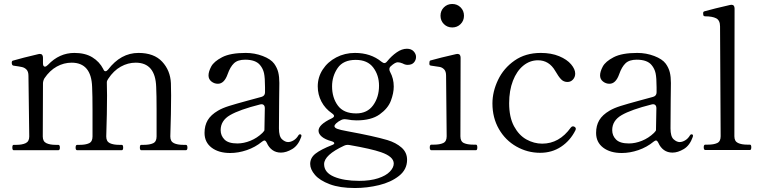

<svg xmlns="http://www.w3.org/2000/svg" viewBox="-20 -755 3832 965"><path d="M914 -27Q922 -27 922 -13Q922 0 914 0H690Q683 0 683 -13Q683 -20 684.5 -23.5Q686 -27 690 -27H703Q732 -27 749.5 -35Q767 -43 767 -69V-205Q767 -276 765 -318Q761 -440 662 -440Q623 -440 587 -420Q551 -400 524 -359Q517 -349 517 -342V-337Q518 -321 518 -275Q518 -192 514 -69Q514 -44 532 -35.5Q550 -27 579 -27H592Q599 -27 599 -13Q599 0 592 0H368Q360 0 360 -13Q360 -27 368 -27H381Q410 -27 427.5 -35Q445 -43 445 -69V-200Q445 -276 443 -318Q439 -440 340 -440Q301 -440 265.5 -420.5Q230 -401 203 -361Q196 -348 196 -335L195 -69Q195 -44 213 -35.5Q231 -27 260 -27H273Q281 -27 281 -13Q281 0 273 0H49Q42 0 42 -13Q42 -20 43.5 -23.5Q45 -27 49 -27H62Q91 -27 109 -35.5Q127 -44 127 -69L123 -374Q123 -395 113.5 -405Q104 -415 90.5 -418Q77 -421 48 -425Q39 -426 39 -441Q39 -448 44 -450Q64 -456 101 -465.5Q138 -475 173 -483Q176 -484 180 -484Q196 -484 196 -465V-437Q196 -420 206 -420Q212 -420 221 -429Q278 -489 354 -489Q408 -489 444 -467Q480 -445 499 -408Q503 -397 510 -397Q516 -397 523 -405Q587 -489 676 -489Q754 -489 795 -445Q836 -401 839 -337Q840 -321 840 -275Q840 -192 836 -69Q836 -44 854 -35.5Q872 -27 901 -27Z M1495 -73 1494 -67Q1479 -24 1449 -6Q1419 12 1392 12Q1367 12 1349 -1Q1331 -14 1321 -37Q1315 -49 1309 -49Q1305 -49 1297 -43Q1263 -15 1220.5 -0.5Q1178 14 1137 14Q1079 14 1043.5 -13Q1008 -40 1008 -87Q1008 -124 1024 -151Q1040 -178 1076 -199Q1098 -212 1131.5 -222.5Q1165 -233 1224 -249Q1277 -263 1294 -268Q1312 -273 1312 -291V-316Q1312 -364 1307 -387Q1302 -410 1287 -428Q1265 -455 1212 -455Q1175 -455 1156 -437Q1137 -419 1124 -382Q1107 -334 1075 -334Q1057 -334 1042.5 -345.5Q1028 -357 1028 -376Q1028 -395 1041.5 -420.5Q1055 -446 1096.5 -467.5Q1138 -489 1215 -489Q1260 -489 1300.5 -473.5Q1341 -458 1358 -435Q1373 -414 1378.5 -391.5Q1384 -369 1384 -338Q1384 -291 1383 -255L1382 -110Q1382 -69 1397.5 -55Q1413 -41 1428 -41Q1441 -41 1455.5 -49.5Q1470 -58 1480 -75Q1483 -80 1487 -80Q1495 -80 1495 -73ZM1299 -87Q1309 -98 1309 -100V-101L1311 -211Q1311 -223 1304.5 -228Q1298 -233 1287 -230Q1184 -204 1136.5 -176.5Q1089 -149 1089 -101Q1089 -73 1108.5 -53.5Q1128 -34 1173 -34Q1205 -34 1238.5 -47.5Q1272 -61 1299 -87Z M2071 -469Q2071 -453 2060.5 -441Q2050 -429 2029 -429Q2016 -429 2004 -436Q1990 -442 1979 -442Q1966 -442 1944 -422Q1937 -416 1937 -407Q1937 -400 1941 -393Q1959 -360 1959 -320Q1959 -287 1944.5 -248.5Q1930 -210 1888 -180Q1846 -150 1772 -150Q1748 -150 1723 -155Q1719 -156 1712 -156Q1703 -156 1695 -152Q1679 -144 1670 -135.5Q1661 -127 1661 -121Q1661 -113 1675 -107.5Q1689 -102 1728 -95Q1859 -71 1927 -51Q1970 -38 1998 -13.5Q2026 11 2026 48Q2026 97 1985.5 129Q1945 161 1885 175.5Q1825 190 1764 190Q1688 190 1637.5 171Q1587 152 1563 124Q1539 96 1539 69Q1539 38 1566 17Q1593 -4 1649 -26Q1660 -30 1660 -35Q1660 -41 1647 -45Q1614 -54 1597.5 -68Q1581 -82 1581 -98Q1581 -129 1647 -160Q1659 -166 1659 -172Q1659 -178 1649 -185Q1614 -209 1595.5 -244.5Q1577 -280 1577 -321Q1577 -367 1602 -405.5Q1627 -444 1670 -466.5Q1713 -489 1764 -489Q1843 -489 1897 -445Q1906 -438 1912 -438Q1919 -438 1926 -447Q1948 -474 1974 -492Q2000 -510 2025 -510Q2047 -510 2059 -497Q2071 -484 2071 -469ZM1885 -324Q1885 -377 1856 -415.5Q1827 -454 1768 -454Q1705 -454 1677 -413Q1649 -372 1649 -321Q1649 -264 1678 -224.5Q1707 -185 1770 -185Q1826 -185 1855.5 -226Q1885 -267 1885 -324ZM1895 10Q1846 -7 1737 -26Q1734 -27 1728 -27Q1718 -27 1710 -23Q1609 24 1609 70Q1609 112 1658.5 133Q1708 154 1785 154Q1841 154 1880.5 141Q1920 128 1939.5 107.5Q1959 87 1959 67Q1959 32 1895 10Z M2194 -676Q2194 -701 2211 -718Q2228 -735 2253 -735Q2278 -735 2295 -718Q2312 -701 2312 -676Q2312 -651 2295 -634Q2278 -617 2253 -617Q2228 -617 2211 -634Q2194 -651 2194 -676ZM2148 0Q2140 0 2140 -14Q2140 -28 2148 -28H2161Q2190 -28 2207.5 -36Q2225 -44 2225 -70L2222 -375Q2222 -396 2212.5 -406Q2203 -416 2190.5 -418.5Q2178 -421 2147 -425Q2141 -426 2139.5 -428Q2138 -430 2138 -437Q2138 -442 2139 -446Q2140 -450 2143 -451Q2163 -457 2200 -466Q2237 -475 2272 -483Q2274 -484 2279 -484Q2295 -484 2295 -465L2294 -70Q2294 -44 2311.5 -36Q2329 -28 2359 -28H2372Q2379 -28 2379 -14Q2379 0 2372 0Z M2455 -235Q2455 -294 2483 -353Q2511 -412 2566 -450.5Q2621 -489 2698 -489Q2751 -489 2790.5 -472.5Q2830 -456 2850.5 -431.5Q2871 -407 2871 -385Q2871 -368 2860 -355.5Q2849 -343 2832 -343Q2813 -343 2800 -356.5Q2787 -370 2771 -398Q2740 -452 2684 -452Q2643 -452 2610 -425Q2577 -398 2558 -349Q2539 -300 2539 -236Q2539 -166 2563.5 -120.5Q2588 -75 2626 -54Q2664 -33 2705 -33Q2791 -33 2849 -114Q2854 -120 2859 -120Q2864 -120 2867 -118Q2874 -114 2874 -108Q2874 -104 2872 -100Q2846 -48 2800 -17.5Q2754 13 2695 13Q2631 13 2575.5 -18.5Q2520 -50 2487.5 -106.5Q2455 -163 2455 -235Z M3463 -73 3462 -67Q3447 -24 3417 -6Q3387 12 3360 12Q3335 12 3317 -1Q3299 -14 3289 -37Q3283 -49 3277 -49Q3273 -49 3265 -43Q3231 -15 3188.5 -0.5Q3146 14 3105 14Q3047 14 3011.5 -13Q2976 -40 2976 -87Q2976 -124 2992 -151Q3008 -178 3044 -199Q3066 -212 3099.5 -222.5Q3133 -233 3192 -249Q3245 -263 3262 -268Q3280 -273 3280 -291V-316Q3280 -364 3275 -387Q3270 -410 3255 -428Q3233 -455 3180 -455Q3143 -455 3124 -437Q3105 -419 3092 -382Q3075 -334 3043 -334Q3025 -334 3010.5 -345.5Q2996 -357 2996 -376Q2996 -395 3009.5 -420.5Q3023 -446 3064.5 -467.5Q3106 -489 3183 -489Q3228 -489 3268.5 -473.5Q3309 -458 3326 -435Q3341 -414 3346.5 -391.5Q3352 -369 3352 -338Q3352 -291 3351 -255L3350 -110Q3350 -69 3365.5 -55Q3381 -41 3396 -41Q3409 -41 3423.5 -49.5Q3438 -58 3448 -75Q3451 -80 3455 -80Q3463 -80 3463 -73ZM3267 -87Q3277 -98 3277 -100V-101L3279 -211Q3279 -223 3272.5 -228Q3266 -233 3255 -230Q3152 -204 3104.5 -176.5Q3057 -149 3057 -101Q3057 -73 3076.5 -53.5Q3096 -34 3141 -34Q3173 -34 3206.5 -47.5Q3240 -61 3267 -87Z M3525 -1Q3517 -1 3517 -15Q3517 -28 3525 -28H3538Q3567 -28 3584.5 -36Q3602 -44 3602 -70L3599 -622Q3599 -653 3579.5 -663Q3560 -673 3524 -673Q3517 -673 3515.5 -677.5Q3514 -682 3514 -689Q3514 -696 3520 -698Q3540 -704 3577 -713Q3614 -722 3649 -730Q3652 -731 3656 -731Q3672 -731 3672 -712L3671 -70Q3671 -45 3689 -36.5Q3707 -28 3736 -28H3749Q3756 -28 3756 -15Q3756 -1 3749 -1Z"/></svg>

Font: Shippori Mincho B1
Style: Regular
Weight: 400
Designer: FONTDASU
Foundry: FONTDASU / Google Inc. / but / Adobe
Version: Version 3.110; ttfautohint (v1.8.3)